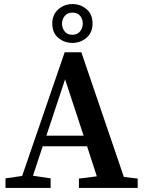

<svg xmlns="http://www.w3.org/2000/svg" viewBox="-20 -924 709 944"><path d="M7 0V-47L89 -59L298 -667H380L589 -54L657 -46V0H368V-46L456 -57L408 -205H190L142 -60L229 -47V0ZM208 -257H391L300 -534ZM336 -753Q360 -753 373.5 -769.5Q387 -786 387 -808Q387 -830 374 -846Q361 -862 336 -862Q312 -862 298.5 -846Q285 -830 285 -808Q285 -786 298 -769.5Q311 -753 336 -753ZM336 -713Q296 -713 266.5 -738Q237 -763 237 -808Q237 -852 266.5 -878Q296 -904 336 -904Q376 -904 405.5 -879Q435 -854 435 -808Q435 -764 405.5 -738.5Q376 -713 336 -713Z"/></svg>

Font: Source Serif 4 Semibold
Style: Regular
Weight: 600
Designer: Frank Grießhammer
Foundry: Adobe
Version: Version 4.005;hotconv 1.1.0;makeotfexe 2.6.0